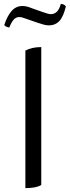

<svg xmlns="http://www.w3.org/2000/svg" viewBox="-20 -964 360 991"><path d="M28 -822Q20 -823 12.5 -826.5Q5 -830 2 -835Q18 -883 40.5 -908Q63 -933 96 -933Q109 -933 121.5 -929.5Q134 -926 146 -921L197 -903Q214 -897 224.5 -894Q235 -891 243 -891Q260 -891 273 -903Q286 -915 294 -944Q301 -944 308.5 -940.5Q316 -937 320 -931Q307 -877 286 -855Q265 -833 233 -833Q219 -833 203.5 -837.5Q188 -842 173 -847L118 -866Q107 -870 97.5 -873Q88 -876 80 -876Q62 -876 50 -862Q38 -848 28 -822ZM193 -9Q177 0 155.5 3.5Q134 7 111 7V-703Q145 -721 193 -721Z"/></svg>

Font: Gotu
Style: Regular
Weight: 400
Designer: Sarang Kulkarni & Kailash Malviya
Foundry: Ek Type
Version: Version 2.320;hotconv 1.0.109;makeotfexe 2.5.65596; ttfautoh